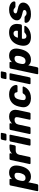

<svg xmlns="http://www.w3.org/2000/svg" viewBox="1830 -2645 965 4745"><g transform="rotate(-90 2312.5 -272.5)"><path d="M-19 190Q-30 190 -35.5 182.5Q-41 175 -39 165L101 -495Q103 -506 112 -513Q121 -520 132 -520H244Q255 -520 260.5 -513Q266 -506 264 -495L257 -459Q287 -489 323.5 -509.5Q360 -530 418 -530Q467 -530 503.5 -514.5Q540 -499 562.5 -468.5Q585 -438 592 -394.5Q599 -351 590 -295Q587 -276 583.5 -260.5Q580 -245 575 -225Q561 -172 538.5 -128.5Q516 -85 484 -54Q452 -23 411 -6.5Q370 10 320 10Q269 10 233 -7.5Q197 -25 181 -57L133 165Q131 175 122.5 182.5Q114 190 103 190ZM285 -124Q318 -124 340 -138Q362 -152 376.5 -176Q391 -200 400 -229Q405 -244 408.5 -260Q412 -276 413 -291Q417 -320 414 -344Q411 -368 396 -382Q381 -396 348 -396Q316 -396 291.5 -381.5Q267 -367 252.5 -344Q238 -321 231 -294Q225 -275 221.5 -257Q218 -239 215 -219Q211 -194 215.5 -172.5Q220 -151 237 -137.5Q254 -124 285 -124Z M652 0Q641 0 635 -7.5Q629 -15 631 -25L731 -495Q733 -505 742 -512.5Q751 -520 762 -520H877Q888 -520 893.5 -512.5Q899 -505 897 -495L889 -455Q913 -485 949 -502.5Q985 -520 1039 -520H1095Q1106 -520 1111 -513Q1116 -506 1114 -495L1093 -392Q1091 -382 1082 -374.5Q1073 -367 1062 -367H966Q924 -367 897.5 -344.5Q871 -322 861 -281L807 -25Q805 -15 796 -7.5Q787 0 776 0Z M1108 0Q1097 0 1091 -7.5Q1085 -15 1087 -25L1187 -495Q1189 -506 1198 -513Q1207 -520 1218 -520H1336Q1347 -520 1352 -513Q1357 -506 1355 -495L1256 -25Q1254 -15 1245.5 -7.5Q1237 0 1226 0ZM1233 -595Q1222 -595 1216.5 -602Q1211 -609 1212 -620L1232 -710Q1234 -720 1243 -727.5Q1252 -735 1262 -735H1382Q1393 -735 1398.5 -727.5Q1404 -720 1402 -710L1383 -620Q1381 -609 1372 -602Q1363 -595 1353 -595Z M1394 0Q1383 0 1377 -7.5Q1371 -15 1373 -25L1473 -495Q1475 -506 1484 -513Q1493 -520 1504 -520H1619Q1630 -520 1635.5 -513Q1641 -506 1639 -495L1631 -457Q1662 -488 1705.5 -509Q1749 -530 1804 -530Q1867 -530 1908 -504Q1949 -478 1964 -428Q1979 -378 1963 -304L1903 -25Q1901 -15 1892.5 -7.5Q1884 0 1874 0H1748Q1737 0 1731 -7.5Q1725 -15 1727 -25L1785 -298Q1796 -347 1782.5 -371.5Q1769 -396 1723 -396Q1678 -396 1647 -370.5Q1616 -345 1606 -298L1549 -25Q1547 -15 1538 -7.5Q1529 0 1519 0Z M2255 10Q2186 10 2132 -17Q2078 -44 2052 -95.5Q2026 -147 2038 -219Q2041 -235 2046 -259.5Q2051 -284 2055 -300Q2082 -410 2159.5 -470Q2237 -530 2353 -530Q2420 -530 2466 -510.5Q2512 -491 2539 -461Q2566 -431 2576.5 -400.5Q2587 -370 2584 -347Q2583 -337 2574.5 -329.5Q2566 -322 2555 -322H2426Q2416 -322 2410.5 -327Q2405 -332 2403 -343Q2401 -373 2385.5 -387Q2370 -401 2340 -401Q2300 -401 2271.5 -375Q2243 -349 2230 -295Q2225 -276 2221 -257.5Q2217 -239 2215 -224Q2205 -169 2220 -144Q2235 -119 2275 -119Q2306 -119 2328.5 -132.5Q2351 -146 2367 -176Q2374 -186 2381 -191Q2388 -196 2398 -196H2527Q2537 -196 2543 -189Q2549 -182 2546 -171Q2540 -151 2521.5 -120.5Q2503 -90 2469 -60Q2435 -30 2382 -10Q2329 10 2255 10Z M2626 0Q2615 0 2609 -7.5Q2603 -15 2605 -25L2705 -495Q2707 -506 2716 -513Q2725 -520 2736 -520H2854Q2865 -520 2870 -513Q2875 -506 2873 -495L2774 -25Q2772 -15 2763.5 -7.5Q2755 0 2744 0ZM2751 -595Q2740 -595 2734.5 -602Q2729 -609 2730 -620L2750 -710Q2752 -720 2761 -727.5Q2770 -735 2780 -735H2900Q2911 -735 2916.5 -727.5Q2922 -720 2920 -710L2901 -620Q2899 -609 2890 -602Q2881 -595 2871 -595Z M2871 190Q2860 190 2854.5 182.5Q2849 175 2851 165L2991 -495Q2993 -506 3002 -513Q3011 -520 3022 -520H3134Q3145 -520 3150.5 -513Q3156 -506 3154 -495L3147 -459Q3177 -489 3213.5 -509.5Q3250 -530 3308 -530Q3357 -530 3393.5 -514.5Q3430 -499 3452.5 -468.5Q3475 -438 3482 -394.5Q3489 -351 3480 -295Q3477 -276 3473.5 -260.5Q3470 -245 3465 -225Q3451 -172 3428.5 -128.5Q3406 -85 3374 -54Q3342 -23 3301 -6.5Q3260 10 3210 10Q3159 10 3123 -7.5Q3087 -25 3071 -57L3023 165Q3021 175 3012.5 182.5Q3004 190 2993 190ZM3175 -124Q3208 -124 3230 -138Q3252 -152 3266.5 -176Q3281 -200 3290 -229Q3295 -244 3298.5 -260Q3302 -276 3303 -291Q3307 -320 3304 -344Q3301 -368 3286 -382Q3271 -396 3238 -396Q3206 -396 3181.5 -381.5Q3157 -367 3142.5 -344Q3128 -321 3121 -294Q3115 -275 3111.5 -257Q3108 -239 3105 -219Q3101 -194 3105.5 -172.5Q3110 -151 3127 -137.5Q3144 -124 3175 -124Z M3768 10Q3690 10 3637.5 -18.5Q3585 -47 3565.5 -104Q3546 -161 3561 -244Q3563 -251 3565 -262Q3567 -273 3569 -279Q3589 -358 3633 -414.5Q3677 -471 3741 -500.5Q3805 -530 3882 -530Q3970 -530 4020 -495Q4070 -460 4086 -400Q4102 -340 4087 -263L4082 -239Q4080 -228 4070.5 -221Q4061 -214 4051 -214H3731Q3731 -213 3730.5 -211Q3730 -209 3729 -207Q3724 -178 3728 -154Q3732 -130 3748 -116Q3764 -102 3791 -102Q3811 -102 3825.5 -108.5Q3840 -115 3851 -123.5Q3862 -132 3869 -138Q3880 -149 3886 -151.5Q3892 -154 3904 -154H4028Q4038 -154 4043 -148Q4048 -142 4045 -132Q4040 -115 4019.5 -91Q3999 -67 3963 -43.5Q3927 -20 3878 -5Q3829 10 3768 10ZM3752 -313H3921L3922 -315Q3930 -348 3924.5 -371.5Q3919 -395 3902.5 -408Q3886 -421 3859 -421Q3832 -421 3811 -408Q3790 -395 3775.5 -371.5Q3761 -348 3753 -315Z M4334 10Q4269 10 4226.5 -4.5Q4184 -19 4160 -40Q4136 -61 4127 -83.5Q4118 -106 4121 -123Q4123 -134 4131.5 -141Q4140 -148 4149 -148H4263Q4266 -148 4268.5 -147Q4271 -146 4273 -143Q4285 -136 4295.5 -125.5Q4306 -115 4321.5 -107Q4337 -99 4362 -99Q4389 -99 4411 -110.5Q4433 -122 4437 -143Q4441 -159 4433.5 -169.5Q4426 -180 4401 -190Q4376 -200 4323 -210Q4273 -222 4238.5 -241.5Q4204 -261 4190 -292.5Q4176 -324 4185 -369Q4194 -409 4227 -446Q4260 -483 4315.5 -506.5Q4371 -530 4445 -530Q4502 -530 4542 -516.5Q4582 -503 4607 -482Q4632 -461 4642 -439Q4652 -417 4649 -399Q4648 -389 4639.5 -381.5Q4631 -374 4622 -374H4518Q4514 -374 4510.5 -375.5Q4507 -377 4505 -379Q4493 -385 4483 -395Q4473 -405 4459 -413Q4445 -421 4421 -421Q4394 -421 4376.5 -409Q4359 -397 4355 -378Q4352 -365 4358 -354Q4364 -343 4388.5 -334Q4413 -325 4467 -314Q4534 -303 4569.5 -278.5Q4605 -254 4615.5 -221.5Q4626 -189 4619 -153Q4609 -105 4572 -68Q4535 -31 4475 -10.5Q4415 10 4334 10Z"/></g></svg>

Font: Rubik Light
Style: Bold Italic
Weight: 700
Italic angle: -12°
Version: Version 2.104